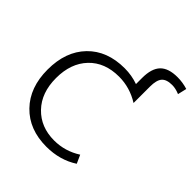

<svg xmlns="http://www.w3.org/2000/svg" viewBox="-251 -1119 1298 1298"><g transform="rotate(45 398.0 -470.0)"><path d="M403 10Q238 10 139 -92Q40 -194 40 -365Q40 -538 138 -639Q236 -740 403 -740Q471 -740 532 -718V-777Q532 -867 572 -908.5Q612 -950 698 -950Q748 -950 796 -935L781 -871Q743 -887 710 -887Q656 -887 633.5 -861Q611 -835 611 -773V-616Q520 -673 416 -673Q280 -673 200.5 -589.5Q121 -506 121 -365Q121 -224 201.5 -140.5Q282 -57 410 -57Q514 -57 603 -114L630 -54Q532 10 403 10Z"/></g></svg>

Font: Mplus 1p
Style: Regular
Weight: 400
Version: Version 1.061